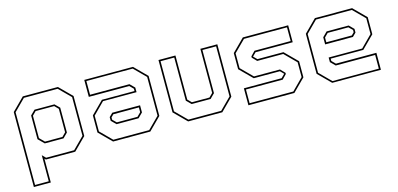

<svg xmlns="http://www.w3.org/2000/svg" viewBox="-66 -950 3205 1548"><g transform="rotate(-15 1536.0 -175.5)"><path d="M62.5 189V-437L165.5 -540H458.5L561.5 -437V-103L458.5 0H213.5L204 -10V189ZM76 175.5H190.5V-42.5L219 -13.5H453L548 -108.5V-431.5L453 -526.5H171L76 -431.5ZM244 -141.5H389.5L420 -172V-368L389.5 -399H234.5L204 -368V-181.5ZM238.5 -128 190.5 -176V-374L229 -412H395L433.5 -374V-166.5L395 -128Z M774.5 0 671.5 -103V-245.5L774.5 -348.5H1046.5V-368L1016 -398.5H678.5V-540H1085L1188 -437V-103L1085 0ZM837.5 -128 799 -166.5V-197L828 -226H1060V-166.5L1021.5 -128ZM780 -13.5H1079.5L1174.5 -108.5V-432L1079.5 -527H692.5V-412.5H1021.5L1060 -374V-335.5H780L685 -240V-108.5ZM843.5 -141.5H1016L1046.5 -172V-212H833.5L812.5 -191V-172Z M1401 0 1298 -103V-540H1439.5V-172L1470 -141.5H1617L1647.5 -172V-540H1789V-103L1686 0ZM1406.5 -13.5H1680.5L1775.5 -108.5V-526.5H1661V-166.5L1622.5 -128H1464.5L1426 -166.5V-526.5H1311.5V-108.5Z M1904 0V-141.5H2219L2249.5 -172V-169.5L2220 -199.5H2002L1899 -302.5V-437L2002 -540H2380.5V-398.5H2070.5L2040 -368V-371L2070.5 -340.5H2287.5L2390.5 -237.5V-103L2287.5 0ZM1917.5 -13.5H2282.5L2377 -108.5V-232L2282 -327H2065L2029 -364V-374.5L2065 -412H2367V-526.5H2008L1912.5 -431.5V-308L2007.5 -213H2224.5L2260.5 -175.5V-165.5L2224.5 -128H1917.5Z M2914 -540 3017 -437V-294.5L2914 -191.5H2642V-172L2672.5 -141.5H3010V0H2603.5L2500.5 -103V-437L2603.5 -540ZM2851 -412 2889.5 -373.5V-343L2860.5 -314H2628.5V-373.5L2667 -412ZM2908.5 -526.5H2609L2514 -431.5V-108L2609 -13H2996V-127.5H2667L2628.5 -166V-204.5H2908.5L3003.5 -300V-431.5ZM2845 -398.5H2672.5L2642 -368V-328H2855L2876 -349V-368Z"/></g></svg>

Font: Tourney Thin Thin
Style: Regular
Weight: 250
Version: Version 1.015